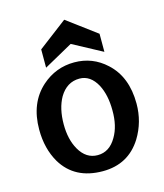

<svg xmlns="http://www.w3.org/2000/svg" viewBox="-109 -797 761 891"><g transform="rotate(-15 271.5 -352.0)"><path d="M144.5 -521.5V-609.4L283.2 -714.8L424.8 -609.4V-522.5L283.2 -598.6ZM39.1 -252Q39.1 -379.9 120.1 -452.1Q187.5 -511.7 276.4 -511.7Q364.3 -511.7 428.7 -452.1Q506.8 -380.9 506.8 -252Q506.8 -164.1 461.9 -90.8Q398.4 10.7 275.4 10.7Q140.6 10.7 79.1 -91.8Q39.1 -160.2 39.1 -252ZM155.3 -246.1Q155.3 -173.8 183.6 -124Q215.8 -67.4 271.5 -67.4Q328.1 -67.4 361.3 -125Q391.6 -175.8 390.6 -251Q390.6 -324.2 364.3 -375Q333 -432.6 280.3 -432.6Q219.7 -432.6 184.6 -374Q155.3 -322.3 155.3 -246.1Z"/></g></svg>

Font: Puritan
Style: Bold
Weight: 700
Version: 2.1